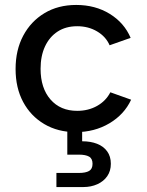

<svg xmlns="http://www.w3.org/2000/svg" viewBox="-20 -527 593 776"><path d="M312 44Q346 44 372 54Q398 64 413 84.5Q428 105 428 135Q428 164 413.5 185Q399 206 373.5 217.5Q348 229 317 229H208V172H299Q326 172 340 164Q354 156 354 135Q354 114 340 106Q326 98 299 98H252V-11H312ZM286 7Q214 7 159 -25.5Q104 -58 73.5 -115Q43 -172 43 -248Q43 -325 74 -383Q105 -441 160 -474Q215 -507 288 -507Q365 -507 423.5 -471Q482 -435 508 -374L423 -344Q408 -379 372.5 -400Q337 -421 292 -421Q246 -421 213 -399.5Q180 -378 162 -339.5Q144 -301 144 -249Q144 -171 184 -125Q224 -79 292 -79Q337 -79 372.5 -99Q408 -119 426 -154L510 -124Q482 -64 422 -28.5Q362 7 286 7Z"/></svg>

Font: Albert Sans Medium
Style: Regular
Weight: 500
Designer: Andreas Rasmussen
Foundry: a.Foundry
Version: Version 1.025